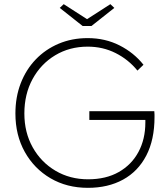

<svg xmlns="http://www.w3.org/2000/svg" viewBox="-20 -892 807 922"><path d="M402 10Q301 10 222.5 -36Q144 -82 99 -162.5Q54 -243 54 -347Q54 -426 79.5 -492Q105 -558 151.5 -606.5Q198 -655 261.5 -682Q325 -709 401 -709Q485 -709 554 -674Q623 -639 669 -581L640 -553Q597 -606 535.5 -637Q474 -668 401 -668Q314 -668 245 -626.5Q176 -585 136.5 -512.5Q97 -440 97 -347Q97 -256 137 -184.5Q177 -113 246.5 -72Q316 -31 403 -31Q489 -31 550.5 -66Q612 -101 645 -162.5Q678 -224 678 -304V-316H409V-358H721Q722 -348 722 -341.5Q722 -335 722 -330Q722 -221 682.5 -145Q643 -69 571 -29.5Q499 10 402 10ZM377 -767 267 -854 286 -872 398 -800 510 -872 529 -854 419 -767Z"/></svg>

Font: Readex Pro Light
Style: Regular
Weight: 300
Designer: Bonnie Shaver-Troup, Thomas Jockin
Foundry: Lexend
Version: Version 1.200; ttfautohint (v1.8.3)